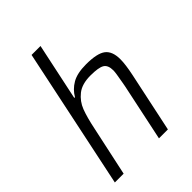

<svg xmlns="http://www.w3.org/2000/svg" viewBox="-213 -850 957 957"><g transform="rotate(-45 265.0 -371.5)"><path d="M183 -743H246L182 -441H187Q207 -476 243 -497Q279 -518 342 -518Q420 -518 450.5 -494.5Q481 -471 481 -415Q481 -378 468 -316L401 0H338L402 -303L406 -325Q417 -384 417 -400Q417 -438 395.5 -450.5Q374 -463 318 -463Q258 -463 224 -436Q190 -409 174.5 -368.5Q159 -328 145 -260L89 0H27Z"/></g></svg>

Font: Saira Semi Condensed Light
Style: Italic
Weight: 300
Width: 4
Italic angle: -12°
Designer: Hector Gatti with collaboration of the Omnibus-Type team
Foundry: Omnibus-Type
Version: Version 1.001; ttfautohint (v1.8)